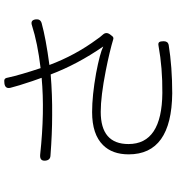

<svg xmlns="http://www.w3.org/2000/svg" viewBox="17 -831 839 913"><g transform="rotate(-90 436.5 -374.5)"><path d="M449 25Q159 22 159 -182Q159 -260 203 -304Q254 -356 360 -356Q439 -356 545 -337Q640 -319 672 -303Q587 -426 539 -553Q442 -545 345 -546Q257 -546 153 -554Q131 -555 129 -579Q127 -606 158 -603Q361 -581 523 -596Q508 -636 490 -694Q489 -698 488 -700Q485 -711 477 -739Q467 -769 496 -773Q511 -775 516 -772Q522 -769 524 -756Q537 -697 569 -601Q688 -615 772 -642Q798 -651 801 -623Q803 -602 783 -596Q711 -576 584 -559Q630 -436 707 -332Q713 -322 729 -304Q743 -288 728 -269Q727 -267 724 -264Q717 -253 708 -255Q648 -273 557 -291Q435 -315 361 -315Q208 -315 208 -183Q208 -24 451 -22Q570 -21 674 -40Q688 -43 692.5 -37Q697 -31 697 -16Q697 4 680 8Q575 25 449 25Z"/></g></svg>

Font: GenSenRounded TW L
Style: Regular
Weight: 300
Version: Version 1.501;PS 1;hotconv 16.6.51;makeotf.lib2.5.65220